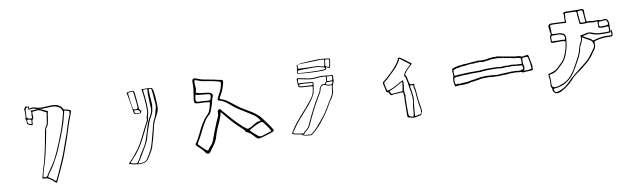

<svg xmlns="http://www.w3.org/2000/svg" viewBox="-48 -1454 7097 2150"><g transform="rotate(-10 3500.0 -379.0)"><path d="M256 -701Q259 -700 261.5 -703Q264 -706 266 -701Q275 -686 288 -688Q301 -690 313 -687Q318 -686 318 -689.5Q318 -693 317 -696Q316 -710 316.5 -722.5Q317 -735 320 -748Q322 -758 317 -765Q314 -768 315.5 -772.5Q317 -777 321 -776Q340 -772 359.5 -775Q379 -778 398 -777Q386 -779 374.5 -784Q363 -789 351 -791Q341 -793 331.5 -792Q322 -791 312 -789Q308 -788 303 -788Q298 -788 295 -793Q287 -808 291 -823Q292 -827 298 -827Q303 -826 302 -819V-809Q302 -795 313 -800Q342 -811 369 -800Q407 -787 445.5 -787.5Q484 -788 522 -791Q543 -792 563.5 -792Q584 -792 605 -787Q629 -781 648 -767Q667 -753 680 -728Q682 -726 683 -723.5Q684 -721 688 -721Q703 -721 717.5 -715.5Q732 -710 746 -706Q757 -703 759 -694Q761 -685 755 -674Q750 -664 747 -652Q744 -640 739 -629Q711 -560 690 -488Q669 -416 643 -346Q624 -297 607 -247.5Q590 -198 569 -151Q545 -98 521.5 -45Q498 8 472 59Q466 71 461.5 71.5Q457 72 448 63Q432 46 413.5 32Q395 18 375 9Q364 3 350.5 2Q337 1 324 0Q315 -1 314.5 -5Q314 -9 316 -16Q329 -71 346 -124Q363 -177 376 -232Q390 -291 402.5 -350.5Q415 -410 425 -470Q429 -492 432.5 -514Q436 -536 445 -557Q446 -558 446 -559.5Q446 -561 447 -562Q466 -582 469.5 -608.5Q473 -635 478 -661Q480 -675 482 -689.5Q484 -704 487 -718Q489 -728 483 -729Q462 -734 443.5 -746.5Q425 -759 404 -763Q388 -765 371.5 -762Q355 -759 338 -760Q331 -760 331 -751Q330 -744 329.5 -737.5Q329 -731 330 -724Q332 -714 331 -703.5Q330 -693 328 -683Q327 -681 326.5 -678Q326 -675 324 -674Q317 -673 316.5 -668.5Q316 -664 315 -659Q312 -641 312 -624Q312 -608 299 -611Q279 -616 261 -626Q254 -631 251.5 -638.5Q249 -646 249 -655Q248 -663 249 -671Q250 -679 243 -686Q241 -688 242 -691.5Q243 -695 244 -698Q250 -720 249 -742Q248 -764 249 -786Q249 -790 245.5 -792Q242 -794 246 -799Q251 -806 254.5 -813.5Q258 -821 263 -827Q268 -832 274 -829Q280 -826 285 -827Q288 -827 287 -823Q286 -819 284 -818Q268 -812 263.5 -800.5Q259 -789 259.5 -775Q260 -761 259 -748Q258 -736 258 -724Q258 -712 256 -701ZM415 -777Q438 -767 458.5 -756.5Q479 -746 499 -738Q507 -736 504 -727Q497 -709 495.5 -689.5Q494 -670 490 -651Q485 -626 480.5 -601Q476 -576 458 -557Q454 -553 452.5 -547Q451 -541 449 -536Q445 -503 437.5 -470.5Q430 -438 425 -406Q412 -339 396.5 -273.5Q381 -208 361 -143Q353 -115 343.5 -86Q334 -57 329 -28Q329 -24 328 -20.5Q327 -17 331 -15Q340 -9 354.5 -11.5Q369 -14 374 -23Q391 -53 410.5 -79.5Q430 -106 448 -134Q469 -167 487.5 -202.5Q506 -238 522 -274Q545 -325 566.5 -378Q588 -431 607 -484Q625 -532 639.5 -581.5Q654 -631 667 -681Q670 -694 669 -705.5Q668 -717 660 -729Q648 -750 631 -758.5Q614 -767 596 -772Q579 -777 561.5 -776.5Q544 -776 526 -776Q500 -776 472.5 -773Q445 -770 415 -777ZM740 -682Q739 -686 741 -690Q743 -694 737 -695Q726 -697 715.5 -702Q705 -707 694 -709Q683 -711 683 -700Q682 -687 678 -675.5Q674 -664 671 -652Q658 -592 637.5 -535.5Q617 -479 596 -423Q586 -395 573.5 -367.5Q561 -340 550 -312Q532 -266 509.5 -223Q487 -180 463 -138Q446 -107 424 -79Q402 -51 384 -19Q380 -12 380 -8.5Q380 -5 387 -1Q404 9 421 21Q438 33 453 48Q458 52 460.5 50Q463 48 465 44Q473 28 480.5 13Q488 -2 495 -17Q525 -86 556 -155Q587 -224 611 -297Q624 -335 638 -372.5Q652 -410 665 -448Q680 -496 695 -543.5Q710 -591 729 -637Q734 -648 737.5 -659Q741 -670 740 -682ZM258 -664Q259 -645 263.5 -639Q268 -633 285 -627Q297 -623 299.5 -624.5Q302 -626 303 -641Q303 -646 303.5 -651Q304 -656 305 -661Q307 -674 296 -675Q290 -675 284.5 -676.5Q279 -678 274 -679Q262 -682 259.5 -680Q257 -678 258 -664Z M1608 -794Q1624 -794 1640 -793.5Q1656 -793 1672 -792Q1688 -791 1693.5 -787Q1699 -783 1703 -774Q1708 -765 1711.5 -741.5Q1715 -718 1717.5 -688.5Q1720 -659 1721 -629Q1722 -599 1722 -576Q1722 -553 1720 -544Q1713 -509 1691 -471Q1669 -433 1656 -398Q1646 -373 1641.5 -347Q1637 -321 1629 -295Q1621 -266 1614.5 -237Q1608 -208 1597 -179Q1591 -162 1587 -143.5Q1583 -125 1573 -108Q1546 -56 1512 -8Q1494 16 1460.5 24Q1427 32 1383 24Q1365 21 1347.5 18.5Q1330 16 1314 9H1311Q1297 7 1295.5 5Q1294 3 1302 -4Q1331 -33 1356.5 -63Q1382 -93 1405 -124Q1431 -156 1450.5 -190.5Q1470 -225 1487 -259Q1508 -302 1529.5 -345Q1551 -388 1574 -431Q1583 -445 1581 -463Q1580 -475 1584.5 -487Q1589 -499 1593 -511Q1598 -524 1599 -552Q1600 -580 1598.5 -614.5Q1597 -649 1593.5 -684Q1590 -719 1586.5 -747Q1583 -775 1579 -788Q1576 -796 1590 -795Q1595 -794 1599.5 -794Q1604 -794 1608 -794ZM1513 -607Q1510 -594 1515 -581.5Q1520 -569 1536 -558Q1539 -555 1538 -555Q1530 -551 1530 -543.5Q1530 -536 1519 -533Q1509 -529 1498 -529Q1487 -529 1476 -530Q1451 -533 1448 -549Q1447 -557 1443.5 -580Q1440 -603 1435 -633Q1430 -663 1425 -693Q1420 -723 1415.5 -746Q1411 -769 1409 -777Q1408 -784 1420 -789Q1447 -796 1479 -793Q1487 -792 1490 -789.5Q1493 -787 1494 -783Q1495 -780 1497.5 -762.5Q1500 -745 1502.5 -720.5Q1505 -696 1507 -671Q1509 -646 1511 -628Q1513 -610 1513 -607ZM1595 -467Q1595 -443 1583 -422Q1564 -391 1549 -358Q1534 -325 1517 -293Q1497 -253 1475.5 -213Q1454 -173 1426 -134Q1404 -103 1378 -72.5Q1352 -42 1323 -12Q1317 -7 1317.5 -3.5Q1318 0 1328 3Q1339 7 1350 8.5Q1361 10 1371 12Q1386 16 1392 7Q1401 -4 1410 -15.5Q1419 -27 1425 -40Q1440 -72 1463 -105Q1480 -131 1495.5 -156.5Q1511 -182 1521 -209Q1537 -251 1549 -294Q1561 -337 1575 -379Q1582 -398 1588.5 -416.5Q1595 -435 1605 -453Q1618 -476 1629.5 -498Q1641 -520 1645 -544Q1647 -552 1646 -574Q1645 -596 1643.5 -625.5Q1642 -655 1641 -684Q1640 -713 1640 -735.5Q1640 -758 1642 -766Q1647 -780 1642.5 -783Q1638 -786 1613 -786H1612Q1592 -787 1595 -774Q1597 -762 1600 -735.5Q1603 -709 1606 -676Q1609 -643 1610 -609.5Q1611 -576 1610 -549.5Q1609 -523 1605 -511Q1601 -500 1598 -489Q1595 -478 1595 -467ZM1500 -614Q1501 -616 1499.5 -632Q1498 -648 1495.5 -671.5Q1493 -695 1490 -718.5Q1487 -742 1485 -759Q1483 -776 1482 -778Q1481 -784 1472 -785Q1462 -786 1452.5 -785.5Q1443 -785 1433 -783Q1423 -781 1423 -776Q1423 -772 1425 -754Q1427 -736 1430 -710.5Q1433 -685 1436.5 -659Q1440 -633 1443.5 -615Q1447 -597 1449 -593Q1454 -586 1463 -584.5Q1472 -583 1483 -584Q1493 -585 1496 -589.5Q1499 -594 1500 -598Q1502 -601 1501 -605Q1500 -609 1500 -614ZM1705 -599Q1705 -602 1703.5 -620Q1702 -638 1700 -663Q1698 -688 1696 -712.5Q1694 -737 1692 -755Q1690 -773 1688 -776Q1685 -783 1672 -784Q1665 -784 1662 -781.5Q1659 -779 1658 -776Q1657 -773 1657.5 -755.5Q1658 -738 1659.5 -713Q1661 -688 1662.5 -663Q1664 -638 1665.5 -620.5Q1667 -603 1666 -600Q1662 -575 1659 -548.5Q1656 -522 1643 -497Q1630 -472 1617 -448Q1604 -424 1596 -399Q1586 -368 1574.5 -338Q1563 -308 1556 -277Q1547 -237 1529 -198.5Q1511 -160 1487 -123Q1465 -89 1446.5 -55Q1428 -21 1403 11Q1396 19 1412 19Q1478 23 1502 -11Q1518 -36 1533 -60Q1548 -84 1560 -109Q1571 -132 1577.5 -154.5Q1584 -177 1591 -199Q1599 -228 1606 -256Q1613 -284 1621 -312Q1630 -343 1636.5 -374Q1643 -405 1659 -436Q1674 -464 1682.5 -493Q1691 -522 1698 -551Q1702 -562 1704 -574.5Q1706 -587 1705 -599ZM1480 -575Q1461 -575 1458.5 -573.5Q1456 -572 1458 -561Q1459 -557 1459 -554Q1459 -551 1460 -548Q1463 -541 1472 -539Q1481 -537 1491 -536Q1499 -535 1506 -536Q1513 -537 1517 -541Q1525 -552 1512.5 -563.5Q1500 -575 1480 -575Z M2408 -386Q2397 -340 2378.5 -297.5Q2360 -255 2341.5 -213.5Q2323 -172 2311 -128Q2299 -82 2272.5 -46.5Q2246 -11 2220 26Q2207 46 2191 46Q2175 46 2161 26Q2144 0 2122 -21Q2100 -42 2077 -63Q2071 -69 2069 -74.5Q2067 -80 2072 -87Q2107 -137 2131.5 -191.5Q2156 -246 2187 -298Q2201 -321 2216.5 -342Q2232 -363 2252 -382Q2278 -406 2289 -441Q2300 -476 2307 -511Q2309 -519 2302.5 -520Q2296 -521 2291 -522Q2274 -524 2257 -525.5Q2240 -527 2223 -528Q2219 -529 2215 -528.5Q2211 -528 2206 -528Q2168 -529 2151.5 -533Q2135 -537 2134 -553Q2133 -569 2139 -606Q2146 -647 2151.5 -688.5Q2157 -730 2155 -772Q2155 -826 2201 -807Q2249 -786 2300 -778Q2351 -770 2401 -759Q2418 -755 2435.5 -750.5Q2453 -746 2471 -744Q2488 -742 2492 -734.5Q2496 -727 2493 -711Q2484 -669 2468.5 -630Q2453 -591 2429 -555Q2417 -536 2436 -530Q2481 -517 2517.5 -489Q2554 -461 2590 -432Q2629 -401 2672.5 -376Q2716 -351 2759 -324Q2818 -287 2858.5 -234Q2899 -181 2937 -125Q2953 -101 2956.5 -90Q2960 -79 2949.5 -73Q2939 -67 2911 -58Q2880 -48 2848 -38.5Q2816 -29 2783 -23Q2769 -22 2757 -32Q2733 -56 2710 -80.5Q2687 -105 2653 -118Q2645 -121 2641 -133Q2637 -145 2629 -152Q2570 -202 2518 -259.5Q2466 -317 2418 -378Q2417 -380 2414.5 -381.5Q2412 -383 2408 -386ZM2196 -646Q2201 -639 2212 -638.5Q2223 -638 2233 -636Q2256 -632 2280 -630.5Q2304 -629 2326 -622Q2341 -618 2349.5 -605Q2358 -592 2352 -578Q2339 -549 2332.5 -518Q2326 -487 2315 -458Q2307 -436 2298 -413Q2289 -390 2269 -375Q2250 -360 2236.5 -341.5Q2223 -323 2211 -303Q2182 -252 2156.5 -198.5Q2131 -145 2099 -95Q2089 -81 2099 -71Q2119 -52 2138 -33.5Q2157 -15 2176 3Q2181 7 2188.5 9.5Q2196 12 2200 5Q2214 -19 2235 -39Q2256 -59 2265 -86Q2283 -138 2303.5 -189Q2324 -240 2345 -291Q2356 -315 2367 -339.5Q2378 -364 2376 -392Q2374 -415 2396 -422Q2407 -426 2412 -419Q2417 -412 2421 -406Q2469 -348 2519 -292.5Q2569 -237 2625 -187Q2650 -165 2662.5 -157Q2675 -149 2689.5 -154.5Q2704 -160 2733 -176Q2753 -187 2772 -199.5Q2791 -212 2814 -213Q2819 -213 2823 -213Q2827 -213 2829 -217Q2832 -222 2828.5 -226Q2825 -230 2823 -233Q2809 -253 2792.5 -269Q2776 -285 2755 -297Q2719 -320 2683.5 -343Q2648 -366 2611 -388Q2577 -409 2546.5 -436Q2516 -463 2483.5 -486.5Q2451 -510 2409 -520Q2397 -523 2399 -531Q2401 -539 2404 -547Q2418 -579 2435.5 -610.5Q2453 -642 2461 -677Q2467 -700 2467.5 -710Q2468 -720 2459.5 -724.5Q2451 -729 2429 -734Q2421 -736 2413 -738Q2405 -740 2397 -742Q2348 -753 2298.5 -759.5Q2249 -766 2202 -787Q2186 -794 2182 -789Q2178 -784 2177 -770Q2176 -742 2179.5 -714Q2183 -686 2173 -658Q2169 -648 2177 -646.5Q2185 -645 2196 -646ZM2187 -622Q2168 -634 2164 -625Q2160 -616 2158 -604Q2157 -598 2156.5 -591.5Q2156 -585 2155 -579Q2148 -548 2181 -546Q2202 -545 2223.5 -545Q2245 -545 2266 -542Q2280 -540 2292.5 -538.5Q2305 -537 2314 -543.5Q2323 -550 2327 -571Q2331 -590 2328 -599Q2325 -608 2305 -610Q2275 -614 2245.5 -616.5Q2216 -619 2187 -622ZM2929 -86Q2928 -88 2928 -90Q2928 -92 2926 -94Q2910 -121 2891.5 -146.5Q2873 -172 2852 -196Q2845 -203 2838 -201Q2801 -191 2767.5 -174.5Q2734 -158 2702 -139Q2690 -131 2700 -122Q2717 -106 2733.5 -90Q2750 -74 2769 -59Q2795 -36 2828 -48Q2849 -56 2871 -62Q2893 -68 2915 -75Q2919 -77 2923.5 -78.5Q2928 -80 2929 -86Z M3600 -782Q3626 -779 3650.5 -776.5Q3675 -774 3700 -771Q3714 -770 3716 -757Q3716 -751 3716 -745.5Q3716 -740 3714 -734Q3710 -722 3708.5 -709.5Q3707 -697 3705 -685Q3704 -681 3702 -677Q3700 -673 3698 -668Q3696 -660 3687 -665Q3682 -668 3676 -670.5Q3670 -673 3664 -676Q3657 -679 3657 -672Q3657 -659 3651 -654Q3645 -649 3628 -648Q3612 -647 3596.5 -646.5Q3581 -646 3565 -646Q3559 -646 3532.5 -647Q3506 -648 3471 -649.5Q3436 -651 3402.5 -654Q3369 -657 3346.5 -660.5Q3324 -664 3325 -669Q3329 -690 3332.5 -711Q3336 -732 3336 -753Q3336 -760 3358.5 -765Q3381 -770 3414.5 -773Q3448 -776 3484 -777.5Q3520 -779 3547.5 -779.5Q3575 -780 3584 -781H3600ZM3600 -771Q3594 -771 3587.5 -771Q3581 -771 3574 -770Q3572 -770 3548 -769Q3524 -768 3490.5 -767.5Q3457 -767 3424 -765.5Q3391 -764 3369 -763Q3347 -762 3347 -760Q3346 -750 3345.5 -739Q3345 -728 3343 -717Q3343 -716 3365 -714.5Q3387 -713 3420 -712Q3453 -711 3486 -710Q3519 -709 3542 -708.5Q3565 -708 3567 -708Q3583 -703 3599 -698.5Q3615 -694 3632 -692Q3640 -690 3641 -697Q3643 -713 3646 -728.5Q3649 -744 3651 -760Q3653 -767 3644 -767Q3634 -768 3623 -770.5Q3612 -773 3600 -771ZM3706 -743Q3706 -756 3704 -758.5Q3702 -761 3689 -763Q3685 -764 3681.5 -764Q3678 -764 3674 -765Q3661 -766 3660 -756Q3658 -742 3656 -727.5Q3654 -713 3652 -699Q3650 -691 3660 -687Q3665 -685 3670 -682.5Q3675 -680 3679 -678Q3692 -672 3694 -683Q3698 -699 3700 -714.5Q3702 -730 3706 -743ZM3612 -658Q3619 -657 3625.5 -657.5Q3632 -658 3639 -660Q3643 -661 3645.5 -663.5Q3648 -666 3646 -668Q3643 -673 3640 -677Q3637 -681 3630 -682Q3613 -685 3596.5 -689.5Q3580 -694 3563 -698Q3561 -699 3538 -699Q3515 -699 3482 -699Q3449 -699 3416 -698.5Q3383 -698 3360.5 -697Q3338 -696 3338 -694Q3337 -688 3336.5 -682.5Q3336 -677 3334 -672Q3333 -668 3355 -665.5Q3377 -663 3410 -661Q3443 -659 3477 -658Q3511 -657 3536.5 -656Q3562 -655 3567 -655Q3578 -655 3589.5 -656.5Q3601 -658 3612 -658ZM3717 -558Q3717 -546 3715.5 -535Q3714 -524 3714 -513Q3715 -505 3710 -498Q3705 -491 3702 -483Q3698 -469 3694 -455Q3690 -441 3690 -426Q3690 -374 3658 -327Q3636 -297 3618 -265.5Q3600 -234 3582 -202Q3569 -181 3554 -161Q3539 -141 3524 -121Q3505 -96 3484.5 -70.5Q3464 -45 3441 -22Q3425 -6 3408 9Q3391 24 3371 38Q3367 41 3362.5 42.5Q3358 44 3352 42Q3345 40 3338 40Q3331 40 3323 39Q3305 37 3287.5 33.5Q3270 30 3258 17Q3254 13 3245 13Q3233 11 3220.5 8.5Q3208 6 3196 5Q3186 3 3177 0Q3168 -3 3159 -6Q3151 -9 3155 -17Q3158 -24 3162.5 -30.5Q3167 -37 3171 -44Q3197 -86 3229 -126Q3261 -166 3295 -204Q3326 -237 3355.5 -271Q3385 -305 3412 -340Q3426 -359 3440 -378.5Q3454 -398 3459 -420Q3463 -437 3467 -453.5Q3471 -470 3472 -486Q3473 -497 3458 -497Q3427 -499 3394.5 -500.5Q3362 -502 3330 -508Q3318 -509 3317 -518Q3312 -538 3311.5 -558.5Q3311 -579 3310 -600Q3310 -608 3313.5 -610Q3317 -612 3328 -611Q3356 -607 3382.5 -601Q3409 -595 3436 -590Q3484 -582 3530 -588Q3597 -595 3667 -583Q3673 -582 3679.5 -582Q3686 -582 3692 -582Q3708 -582 3712.5 -578.5Q3717 -575 3717 -563ZM3343 -553H3352Q3380 -552 3408 -548.5Q3436 -545 3464 -543Q3478 -542 3483.5 -538Q3489 -534 3487 -523Q3484 -505 3482.5 -487Q3481 -469 3476 -451Q3472 -439 3470.5 -426.5Q3469 -414 3463 -402Q3449 -374 3430 -348Q3411 -322 3391 -296Q3352 -249 3310 -203Q3268 -157 3230 -109Q3214 -88 3199.5 -67Q3185 -46 3171 -26Q3162 -14 3179 -9Q3201 -3 3223.5 -0.5Q3246 2 3268 7Q3284 10 3290 -2Q3295 -13 3307 -19Q3330 -33 3342.5 -52.5Q3355 -72 3363 -93Q3379 -131 3397.5 -167Q3416 -203 3434 -240Q3453 -277 3473 -313Q3493 -349 3515 -385Q3523 -399 3532 -413.5Q3541 -428 3544 -444Q3545 -449 3546 -454.5Q3547 -460 3550 -464Q3559 -477 3569.5 -488.5Q3580 -500 3605 -496Q3612 -496 3613 -499Q3617 -507 3625 -514.5Q3633 -522 3634 -531Q3635 -542 3634.5 -552.5Q3634 -563 3636 -573Q3638 -579 3629 -579Q3613 -578 3596 -579.5Q3579 -581 3562 -580Q3548 -579 3533.5 -577.5Q3519 -576 3505 -575Q3477 -573 3450 -577.5Q3423 -582 3396 -587Q3382 -590 3367 -593Q3352 -596 3338 -599Q3334 -600 3328.5 -600Q3323 -600 3323 -593Q3322 -587 3321.5 -581Q3321 -575 3320 -568Q3319 -557 3322.5 -554.5Q3326 -552 3343 -553ZM3671 -522H3690Q3700 -522 3701 -528Q3707 -545 3705 -566Q3704 -573 3694 -573Q3676 -572 3656 -575Q3647 -577 3647 -571Q3646 -564 3645 -557Q3644 -550 3644 -543Q3644 -532 3643.5 -527.5Q3643 -523 3648.5 -522.5Q3654 -522 3671 -522ZM3439 -509H3465Q3476 -509 3476 -514.5Q3476 -520 3477 -524Q3479 -529 3475 -530.5Q3471 -532 3466 -533Q3457 -534 3447.5 -534.5Q3438 -535 3429 -536Q3406 -539 3382.5 -540.5Q3359 -542 3336 -541Q3334 -541 3331 -540.5Q3328 -540 3326 -538Q3322 -531 3326 -525Q3330 -519 3340 -517Q3364 -513 3389 -511.5Q3414 -510 3439 -509ZM3679 -478Q3686 -478 3688 -481Q3691 -488 3695 -494Q3699 -500 3700 -507Q3702 -512 3695 -512Q3681 -512 3666.5 -512Q3652 -512 3638 -511Q3630 -511 3627.5 -506Q3625 -501 3623 -496Q3621 -492 3625 -490Q3629 -488 3633 -486Q3644 -480 3656 -480Q3668 -480 3679 -478ZM3273 18Q3274 21 3276 21.5Q3278 22 3279 23Q3297 30 3316.5 29.5Q3336 29 3355 34Q3358 35 3360 33.5Q3362 32 3364 31Q3370 26 3376.5 22Q3383 18 3388 13Q3415 -8 3437 -33Q3459 -58 3480 -83Q3509 -117 3535.5 -151.5Q3562 -186 3583 -223Q3600 -253 3618 -282.5Q3636 -312 3655 -342Q3664 -356 3669.5 -371Q3675 -386 3678 -402Q3680 -416 3680 -429Q3680 -442 3685 -455Q3688 -464 3685.5 -467Q3683 -470 3670 -470Q3654 -469 3640 -473Q3626 -477 3612 -484Q3607 -487 3595 -487Q3583 -487 3578 -483Q3560 -469 3555 -449Q3552 -429 3542 -412Q3514 -363 3485.5 -313.5Q3457 -264 3432 -213Q3416 -180 3400 -148Q3384 -116 3370 -83Q3362 -62 3348 -43.5Q3334 -25 3312 -11Q3301 -4 3295 8Q3292 13 3287.5 16.5Q3283 20 3273 18Z M4596 -312Q4593 -294 4598 -277.5Q4603 -261 4604 -244Q4606 -218 4608 -191Q4610 -164 4613 -138Q4616 -115 4620 -92.5Q4624 -70 4627 -47Q4629 -31 4630.5 -16Q4632 -1 4620 12Q4619 13 4619 15Q4621 27 4613.5 31.5Q4606 36 4595 38Q4583 40 4571 42.5Q4559 45 4547 47Q4532 50 4517.5 47Q4503 44 4489 40Q4482 38 4473 37Q4464 36 4461 26Q4460 24 4459 22Q4458 20 4458 18Q4460 -35 4459.5 -88.5Q4459 -142 4463 -195Q4464 -207 4462.5 -219Q4461 -231 4460 -242Q4459 -253 4446 -253Q4418 -250 4389.5 -250Q4361 -250 4334 -244Q4317 -240 4311 -255Q4308 -261 4304.5 -266.5Q4301 -272 4298 -278Q4296 -285 4290 -284Q4280 -281 4278 -285.5Q4276 -290 4274 -295Q4268 -316 4264.5 -337Q4261 -358 4255 -378Q4251 -392 4255 -398.5Q4259 -405 4269 -412Q4313 -448 4353.5 -486.5Q4394 -525 4428 -568Q4439 -582 4449.5 -596.5Q4460 -611 4464 -630Q4466 -642 4475.5 -643Q4485 -644 4497 -636Q4524 -619 4548.5 -599Q4573 -579 4599 -562Q4607 -557 4608 -553.5Q4609 -550 4601 -542Q4579 -521 4556.5 -499.5Q4534 -478 4519 -452Q4517 -448 4516 -443.5Q4515 -439 4518 -435Q4530 -418 4532 -399.5Q4534 -381 4539 -363Q4540 -360 4540.5 -357.5Q4541 -355 4541 -353Q4546 -332 4552.5 -327.5Q4559 -323 4581 -325Q4594 -327 4597 -323.5Q4600 -320 4596 -312ZM4511 33Q4528 40 4531 20Q4536 -12 4537.5 -44.5Q4539 -77 4546 -108Q4554 -145 4552 -181.5Q4550 -218 4543 -254Q4536 -286 4532.5 -318.5Q4529 -351 4521 -382Q4518 -393 4516 -403.5Q4514 -414 4507 -423Q4502 -430 4502.5 -435.5Q4503 -441 4506 -447Q4518 -475 4541 -496.5Q4564 -518 4585 -540Q4589 -545 4589.5 -547.5Q4590 -550 4584 -554Q4564 -568 4544 -583Q4524 -598 4504 -613Q4499 -617 4493.5 -622.5Q4488 -628 4483 -628Q4473 -628 4474.5 -620.5Q4476 -613 4472 -608Q4455 -580 4434.5 -554Q4414 -528 4389 -505Q4361 -478 4333 -450.5Q4305 -423 4273 -400Q4267 -395 4268 -388Q4271 -373 4273.5 -358Q4276 -343 4280 -328Q4286 -303 4291.5 -300.5Q4297 -298 4323 -308Q4325 -309 4327.5 -310Q4330 -311 4332 -312Q4368 -326 4400.5 -344.5Q4433 -363 4465 -381Q4468 -383 4471.5 -384Q4475 -385 4479 -383Q4482 -382 4482 -378.5Q4482 -375 4482 -372Q4483 -334 4475.5 -296Q4468 -258 4478 -219Q4480 -211 4478 -202Q4476 -193 4475 -184Q4474 -138 4473 -93Q4472 -48 4474 -2Q4475 14 4483 22Q4491 30 4511 33ZM4467 -371Q4463 -368 4459 -366Q4455 -364 4451 -362Q4423 -345 4393 -329Q4363 -313 4331 -300Q4314 -293 4312.5 -289Q4311 -285 4321 -269Q4323 -265 4326 -260Q4329 -255 4339 -256Q4362 -260 4384.5 -261Q4407 -262 4429 -263Q4449 -264 4453.5 -267Q4458 -270 4459 -288Q4462 -308 4465.5 -328.5Q4469 -349 4467 -371ZM4558 -125Q4553 -87 4550.5 -51Q4548 -15 4545 20Q4544 30 4547 32Q4550 34 4562 32Q4572 30 4582 26.5Q4592 23 4603 25Q4608 26 4612 18Q4624 -13 4616 -48Q4612 -71 4608.5 -92.5Q4605 -114 4603 -136Q4600 -161 4598 -185.5Q4596 -210 4594 -235Q4593 -252 4588 -268Q4583 -284 4584 -300Q4584 -303 4585 -307Q4586 -311 4580 -312Q4567 -316 4550 -311Q4546 -310 4546 -306.5Q4546 -303 4547 -300Q4550 -286 4552.5 -271.5Q4555 -257 4557 -243Q4562 -212 4564 -182.5Q4566 -153 4558 -125Z M5120 -219Q5113 -219 5105.5 -218.5Q5098 -218 5091 -219Q5083 -220 5075.5 -218.5Q5068 -217 5060 -216Q5057 -216 5054.5 -213.5Q5052 -211 5048 -213Q5045 -215 5045 -218Q5045 -221 5043 -224Q5041 -231 5039 -237Q5037 -243 5036 -250Q5036 -254 5035 -257Q5034 -260 5034 -264Q5033 -275 5035 -286.5Q5037 -298 5037 -308Q5037 -319 5043 -326Q5044 -328 5044 -333V-361Q5044 -367 5042 -369Q5041 -369 5041 -369.5Q5041 -370 5041 -370Q5044 -375 5041 -381Q5038 -387 5043 -392Q5045 -394 5044.5 -396.5Q5044 -399 5044 -401Q5042 -420 5061 -420Q5063 -421 5065 -422Q5067 -423 5068 -424Q5079 -427 5089 -430.5Q5099 -434 5109 -433Q5115 -438 5122 -437Q5129 -436 5136 -439H5138Q5149 -438 5159.5 -441Q5170 -444 5180 -444Q5210 -442 5239 -447Q5260 -450 5281 -451Q5302 -452 5323 -453Q5330 -454 5336.5 -455.5Q5343 -457 5350 -455Q5369 -451 5387.5 -452Q5406 -453 5425 -453Q5432 -453 5439.5 -454.5Q5447 -456 5454 -457Q5456 -458 5458.5 -458Q5461 -458 5463 -459Q5473 -463 5483 -462Q5493 -461 5503 -463Q5511 -465 5519.5 -465.5Q5528 -466 5536 -463Q5538 -462 5541.5 -462Q5545 -462 5547 -464Q5553 -468 5559 -466Q5567 -462 5576 -463Q5585 -464 5592 -459Q5594 -458 5597.5 -458Q5601 -458 5604 -458Q5611 -457 5617 -455Q5623 -453 5630 -452Q5637 -451 5644 -451Q5651 -451 5657 -447Q5658 -446 5658.5 -446Q5659 -446 5659 -446Q5667 -447 5674 -445.5Q5681 -444 5688 -443Q5693 -442 5698.5 -441Q5704 -440 5709 -438Q5711 -438 5713 -437.5Q5715 -437 5716 -437Q5724 -438 5731 -435Q5738 -432 5745 -432Q5747 -432 5748.5 -431.5Q5750 -431 5751 -431Q5765 -430 5778.5 -428Q5792 -426 5806 -427Q5808 -427 5810 -425Q5814 -423 5818 -421Q5822 -419 5827 -420Q5827 -421 5828 -420.5Q5829 -420 5829 -419Q5834 -414 5839.5 -414.5Q5845 -415 5851 -416Q5855 -416 5859.5 -416.5Q5864 -417 5866 -418Q5873 -422 5880 -420.5Q5887 -419 5894 -423Q5897 -426 5904 -422Q5911 -418 5912 -413Q5914 -403 5916 -392.5Q5918 -382 5921 -371Q5924 -358 5926 -345.5Q5928 -333 5931 -321Q5936 -304 5934.5 -286.5Q5933 -269 5934 -252Q5935 -246 5928 -245Q5911 -241 5893 -242Q5875 -243 5857 -241Q5852 -241 5846.5 -240Q5841 -239 5836 -240Q5836 -241 5835.5 -241Q5835 -241 5835 -240Q5832 -233 5828.5 -236.5Q5825 -240 5821 -239Q5813 -239 5805 -244Q5802 -246 5797.5 -246.5Q5793 -247 5788 -248Q5784 -248 5779 -248Q5774 -248 5769 -249Q5742 -254 5714.5 -252.5Q5687 -251 5659 -252Q5655 -252 5650.5 -250Q5646 -248 5641 -248H5614Q5593 -249 5571.5 -246.5Q5550 -244 5528 -246Q5512 -248 5495 -247Q5478 -246 5461 -249Q5436 -253 5410.5 -252Q5385 -251 5359 -251Q5352 -251 5343.5 -249.5Q5335 -248 5327 -246Q5320 -245 5314 -243.5Q5308 -242 5301 -241Q5295 -240 5288 -240.5Q5281 -241 5275 -236Q5274 -235 5271 -235Q5262 -237 5253 -235.5Q5244 -234 5236 -232Q5229 -231 5222.5 -230.5Q5216 -230 5210 -226Q5206 -224 5201 -224Q5196 -224 5191 -223Q5173 -221 5155.5 -219.5Q5138 -218 5120 -219ZM5274 -433Q5261 -435 5247.5 -432Q5234 -429 5220 -430Q5217 -430 5217 -429Q5213 -426 5209.5 -426Q5206 -426 5202 -426Q5200 -426 5198 -426.5Q5196 -427 5194 -426Q5181 -422 5168 -423.5Q5155 -425 5142 -420Q5138 -419 5132 -419Q5126 -419 5121 -416Q5114 -412 5104.5 -413.5Q5095 -415 5087 -410Q5083 -408 5077.5 -406.5Q5072 -405 5067 -402Q5058 -398 5058 -393Q5058 -387 5055.5 -381.5Q5053 -376 5054 -370Q5056 -362 5056.5 -354Q5057 -346 5058 -338Q5058 -329 5069 -333Q5071 -335 5073 -334Q5077 -331 5080 -334Q5082 -336 5087 -336Q5095 -337 5102.5 -337.5Q5110 -338 5117 -338Q5137 -340 5157 -340Q5177 -340 5197 -342Q5215 -344 5233 -343Q5251 -342 5269 -343Q5295 -344 5321.5 -343Q5348 -342 5374 -346Q5388 -348 5402.5 -348.5Q5417 -349 5431 -349Q5463 -349 5495.5 -349Q5528 -349 5560 -347Q5565 -346 5568.5 -344Q5572 -342 5576 -343Q5581 -344 5586.5 -343.5Q5592 -343 5597 -343Q5602 -343 5606.5 -342.5Q5611 -342 5615 -346Q5617 -348 5619 -345Q5625 -341 5630 -345Q5638 -348 5645 -345Q5647 -343 5650 -343Q5658 -344 5666.5 -343Q5675 -342 5682 -345Q5683 -346 5683.5 -345Q5684 -344 5685 -344Q5693 -342 5696 -344Q5699 -346 5705 -346Q5709 -347 5712 -345.5Q5715 -344 5719 -344Q5727 -343 5735.5 -342Q5744 -341 5752 -339Q5759 -338 5765.5 -339Q5772 -340 5778 -338Q5789 -337 5798.5 -337Q5808 -337 5818 -336Q5823 -336 5823 -342V-390Q5823 -399 5818 -400Q5811 -404 5799 -407Q5792 -409 5785.5 -409.5Q5779 -410 5772 -409Q5763 -409 5755 -411.5Q5747 -414 5738 -415Q5735 -415 5731.5 -415.5Q5728 -416 5725 -417Q5718 -420 5710 -421Q5702 -422 5694 -424Q5691 -424 5688.5 -424.5Q5686 -425 5684 -425Q5677 -425 5670.5 -428Q5664 -431 5657 -430Q5655 -430 5652.5 -430.5Q5650 -431 5648 -431Q5641 -432 5635 -435Q5629 -438 5622 -437Q5616 -436 5610 -437.5Q5604 -439 5599 -440Q5581 -445 5566 -445Q5544 -445 5522.5 -445Q5501 -445 5479 -443Q5471 -442 5463 -439.5Q5455 -437 5447 -438H5446Q5437 -436 5427.5 -435.5Q5418 -435 5409 -433Q5399 -432 5389.5 -432Q5380 -432 5370 -436Q5366 -438 5361.5 -437.5Q5357 -437 5353 -436Q5340 -435 5326.5 -436.5Q5313 -438 5300 -433Q5294 -432 5287.5 -432.5Q5281 -433 5274 -433ZM5861 -255Q5869 -256 5877.5 -255.5Q5886 -255 5894 -258Q5898 -260 5903.5 -259.5Q5909 -259 5913 -259Q5920 -259 5920 -266Q5919 -283 5918.5 -301Q5918 -319 5914 -336Q5912 -348 5909.5 -360Q5907 -372 5905 -384Q5904 -388 5902.5 -390Q5901 -392 5901 -395Q5901 -403 5891 -403Q5879 -404 5866.5 -403Q5854 -402 5842 -397Q5840 -396 5838 -394.5Q5836 -393 5836 -389Q5837 -374 5836.5 -359.5Q5836 -345 5836 -330Q5836 -326 5837 -326Q5842 -319 5842 -311.5Q5842 -304 5846 -298Q5846 -295 5845 -294Q5843 -293 5843 -291Q5843 -289 5843 -287Q5843 -280 5842 -273Q5841 -266 5836 -261Q5830 -255 5839 -255ZM5177 -323Q5166 -322 5154 -322.5Q5142 -323 5130 -320Q5117 -318 5102.5 -318.5Q5088 -319 5074 -317Q5069 -316 5064.5 -314Q5060 -312 5055 -312Q5051 -312 5051 -309Q5052 -302 5050 -296Q5048 -290 5048 -283Q5047 -274 5047 -265.5Q5047 -257 5050 -247Q5053 -240 5054.5 -237.5Q5056 -235 5064 -236Q5068 -236 5070 -238Q5072 -240 5075 -240.5Q5078 -241 5080 -242Q5082 -242 5084 -242Q5086 -242 5084 -238Q5082 -236 5085 -236Q5093 -237 5101 -236Q5109 -235 5116 -239Q5120 -241 5123 -239Q5128 -235 5132 -239Q5133 -240 5136 -240Q5149 -240 5161 -240Q5173 -240 5186 -242Q5194 -243 5200.5 -244.5Q5207 -246 5214 -247Q5221 -249 5227.5 -250Q5234 -251 5241 -252Q5252 -254 5264 -254.5Q5276 -255 5287 -258Q5294 -260 5300 -261.5Q5306 -263 5313 -262Q5315 -261 5315.5 -261.5Q5316 -262 5317 -262Q5325 -265 5334 -267Q5343 -269 5352 -269H5380Q5384 -269 5385 -270Q5391 -272 5397 -272Q5403 -272 5408 -271Q5416 -270 5424.5 -270Q5433 -270 5440 -269Q5446 -268 5452 -269Q5458 -270 5463 -266Q5464 -265 5465.5 -265Q5467 -265 5467 -266Q5471 -268 5474 -267Q5477 -266 5480 -266Q5492 -267 5503.5 -264Q5515 -261 5527 -262Q5530 -262 5531 -261Q5541 -259 5550.5 -263Q5560 -267 5569 -262Q5571 -260 5571 -262Q5576 -266 5581.5 -265Q5587 -264 5591 -265Q5608 -267 5625.5 -266.5Q5643 -266 5660 -268Q5679 -271 5698.5 -269.5Q5718 -268 5737 -269Q5747 -270 5756 -267Q5765 -264 5775 -265Q5778 -266 5782 -266Q5786 -266 5788 -263Q5790 -262 5791 -263Q5794 -265 5798 -265.5Q5802 -266 5804 -270Q5805 -272 5806.5 -271.5Q5808 -271 5809 -271Q5816 -269 5823 -274Q5829 -279 5830 -289Q5831 -299 5826 -305Q5823 -310 5823 -314Q5823 -319 5816 -319Q5805 -320 5793.5 -320Q5782 -320 5770 -322Q5760 -324 5750 -325.5Q5740 -327 5730 -326Q5726 -325 5722 -327.5Q5718 -330 5713 -329Q5706 -328 5699 -329Q5692 -330 5684 -327Q5678 -324 5671.5 -326.5Q5665 -329 5659 -329Q5649 -330 5639 -329.5Q5629 -329 5618 -327Q5605 -326 5593 -325.5Q5581 -325 5568 -329Q5559 -331 5549.5 -331Q5540 -331 5531 -332Q5502 -333 5472 -332.5Q5442 -332 5413 -332Q5409 -332 5407 -331Q5402 -329 5396 -329Q5390 -329 5385 -330Q5379 -331 5374 -328.5Q5369 -326 5364 -326Q5325 -325 5286 -326Q5247 -327 5208 -324Q5201 -323 5193 -323Q5185 -323 5177 -323Z M6549 -523Q6564 -510 6579.5 -502.5Q6595 -495 6610 -487Q6621 -482 6630.5 -475.5Q6640 -469 6647 -460Q6653 -453 6664 -456Q6700 -467 6737 -473.5Q6774 -480 6812 -478Q6822 -477 6832 -478Q6842 -479 6852 -477Q6872 -474 6870 -494Q6869 -502 6868.5 -510.5Q6868 -519 6867 -527Q6867 -530 6867.5 -533Q6868 -536 6872 -537Q6877 -538 6877.5 -535Q6878 -532 6879 -529Q6882 -519 6882.5 -507.5Q6883 -496 6882 -485Q6879 -460 6855 -463Q6815 -465 6775.5 -463Q6736 -461 6697 -450Q6695 -449 6691 -449Q6672 -444 6669 -440Q6666 -436 6667 -416Q6668 -395 6662.5 -376.5Q6657 -358 6643 -342Q6630 -327 6619.5 -309.5Q6609 -292 6596 -277Q6570 -246 6539 -219Q6508 -192 6475 -167Q6441 -142 6406 -117Q6371 -92 6343 -59Q6315 -28 6283 -3.5Q6251 21 6214 41Q6198 50 6180 56Q6162 62 6142 55Q6126 48 6116.5 32Q6107 16 6110 -1Q6111 -5 6108 -10Q6099 -21 6098.5 -33.5Q6098 -46 6099 -59Q6101 -77 6101 -95Q6101 -113 6097 -131Q6096 -134 6095.5 -137.5Q6095 -141 6095 -145Q6094 -166 6098 -170Q6102 -174 6122 -178Q6186 -191 6228 -241Q6233 -246 6238 -250.5Q6243 -255 6248 -259Q6285 -292 6304 -334.5Q6323 -377 6335 -423Q6343 -455 6347 -486Q6348 -501 6333 -504Q6302 -508 6271 -506.5Q6240 -505 6209 -506Q6193 -507 6189.5 -510Q6186 -513 6186 -530Q6186 -542 6186 -554Q6186 -566 6187 -579Q6187 -581 6187 -584Q6187 -587 6188 -588Q6203 -599 6199.5 -612Q6196 -625 6194 -636Q6193 -650 6192.5 -663Q6192 -676 6188 -689Q6184 -700 6195.5 -711.5Q6207 -723 6219 -723Q6255 -723 6290.5 -721Q6326 -719 6362 -717Q6377 -716 6379.5 -718.5Q6382 -721 6380 -736Q6379 -742 6379.5 -747.5Q6380 -753 6380 -758Q6381 -766 6381 -773.5Q6381 -781 6382 -788Q6382 -796 6378.5 -805.5Q6375 -815 6383 -820Q6392 -825 6403 -825Q6414 -825 6424 -825Q6429 -824 6434 -824Q6439 -824 6443 -824Q6476 -825 6509.5 -823Q6543 -821 6576 -824Q6582 -824 6587.5 -823Q6593 -822 6598 -820Q6611 -817 6611 -802Q6610 -774 6612 -746Q6614 -718 6617 -689Q6618 -680 6621.5 -677Q6625 -674 6635 -675Q6652 -678 6669 -673Q6686 -668 6703 -669Q6720 -670 6737 -671Q6754 -672 6771 -665Q6780 -661 6792.5 -664Q6805 -667 6815 -668Q6848 -672 6860 -641Q6868 -620 6865.5 -599Q6863 -578 6864 -557Q6864 -554 6863.5 -550.5Q6863 -547 6863 -544Q6863 -524 6862.5 -517Q6862 -510 6854.5 -509.5Q6847 -509 6826 -508Q6777 -506 6728.5 -510Q6680 -514 6634 -536Q6626 -539 6619 -538Q6602 -534 6585 -530.5Q6568 -527 6549 -523ZM6614 -658H6554Q6547 -658 6541.5 -661Q6536 -664 6536 -674Q6535 -704 6530.5 -734Q6526 -764 6527 -794Q6527 -805 6517 -806Q6460 -810 6402 -809Q6393 -809 6394 -800Q6396 -781 6392.5 -761Q6389 -741 6393 -721Q6399 -700 6376 -702Q6346 -704 6316.5 -705.5Q6287 -707 6257 -708Q6248 -708 6239 -708Q6230 -708 6221 -707Q6205 -705 6208 -692Q6211 -673 6210.5 -653.5Q6210 -634 6211 -615Q6211 -603 6220 -603Q6235 -603 6249.5 -601Q6264 -599 6278 -600Q6297 -602 6313.5 -596.5Q6330 -591 6346 -584Q6350 -582 6352 -578.5Q6354 -575 6356 -570Q6364 -554 6363 -538Q6362 -522 6360 -506Q6358 -484 6355 -463Q6352 -442 6346 -421Q6336 -385 6323.5 -350Q6311 -315 6288 -284Q6277 -269 6263.5 -256.5Q6250 -244 6236 -230Q6212 -205 6184.5 -186.5Q6157 -168 6122 -163Q6103 -162 6107 -145Q6113 -121 6111.5 -96.5Q6110 -72 6110 -48Q6110 -31 6121.5 -21.5Q6133 -12 6151 -13Q6177 -15 6200.5 -23Q6224 -31 6247 -41Q6283 -57 6310.5 -83.5Q6338 -110 6361 -141Q6384 -173 6402 -207.5Q6420 -242 6439 -276Q6452 -300 6463 -324.5Q6474 -349 6481 -375Q6485 -391 6489 -406.5Q6493 -422 6500 -436Q6511 -456 6520 -477Q6529 -498 6524 -522Q6521 -537 6537 -537Q6546 -537 6555 -539Q6564 -541 6573 -543Q6596 -550 6617 -551Q6638 -552 6662 -541Q6696 -526 6733 -523.5Q6770 -521 6807 -521Q6834 -521 6842.5 -522.5Q6851 -524 6851 -533.5Q6851 -543 6851 -568Q6852 -582 6835 -581Q6814 -579 6793 -578.5Q6772 -578 6751 -582Q6746 -583 6742.5 -584.5Q6739 -586 6739 -592Q6739 -601 6739 -610Q6739 -619 6738 -628Q6737 -635 6740 -641.5Q6743 -648 6738 -654Q6732 -661 6725 -657.5Q6718 -654 6712 -654Q6686 -653 6661 -658Q6636 -663 6614 -658ZM6577 -673Q6601 -672 6604 -676Q6607 -680 6603 -705Q6601 -725 6599.5 -745Q6598 -765 6596 -784Q6595 -801 6592 -804.5Q6589 -808 6572 -809H6558Q6537 -810 6538 -789Q6541 -763 6543.5 -736Q6546 -709 6548 -683Q6548 -673 6558 -673ZM6753 -601Q6758 -594 6766 -594Q6774 -594 6781 -594H6820Q6823 -594 6829 -596Q6850 -600 6852.5 -604Q6855 -608 6849 -629Q6844 -646 6837.5 -651Q6831 -656 6814 -654Q6801 -653 6787.5 -651Q6774 -649 6760 -651Q6755 -651 6754 -647Q6750 -636 6749 -624Q6748 -612 6753 -601ZM6198 -554V-532Q6198 -519 6209 -522Q6225 -526 6241 -523Q6257 -520 6273 -521Q6288 -522 6303.5 -522Q6319 -522 6334 -518Q6337 -517 6341 -518Q6345 -519 6346 -523Q6353 -539 6348 -555Q6343 -571 6328 -576Q6317 -580 6305.5 -584Q6294 -588 6281 -587Q6257 -586 6233 -587Q6207 -588 6202.5 -584Q6198 -580 6198 -554ZM6538 -512Q6536 -484 6525.5 -462Q6515 -440 6504 -418Q6497 -405 6495 -389Q6494 -375 6489.5 -362Q6485 -349 6480 -336Q6467 -302 6449 -270Q6431 -238 6414 -206Q6392 -167 6367 -130.5Q6342 -94 6307 -65Q6231 -4 6138 0Q6125 1 6126 14Q6132 53 6172 40Q6251 16 6307 -43Q6338 -76 6372 -105Q6406 -134 6441 -160Q6467 -180 6491.5 -199Q6516 -218 6540 -239Q6571 -265 6593.5 -298.5Q6616 -332 6640 -363Q6661 -391 6653 -421Q6645 -451 6618 -465Q6599 -476 6578.5 -486.5Q6558 -497 6538 -512Z"/></g></svg>

Font: Rock 3D
Style: Regular
Weight: 400
Version: Version 1.000